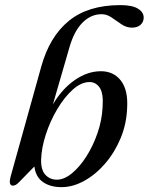

<svg xmlns="http://www.w3.org/2000/svg" viewBox="-20 -742 597 771"><path d="M259 -552.5 192.5 -323Q230 -386 281 -421Q332 -456 385 -456Q436.5 -456 465.8 -417.8Q495 -379.5 490.5 -307.5Q488 -243.5 464 -186.2Q440 -129 402 -85Q364 -41 318.2 -15.8Q272.5 9.5 227 9.5Q182 9.5 152.8 -10.8Q123.5 -31 118 -73.5L57 -11Q43.5 3.5 32 3.5Q23 3.5 20.2 -5.2Q17.5 -14 23.5 -36L145.5 -474Q179 -595 256.5 -658.2Q334 -721.5 463.5 -721.5Q511 -721.5 534 -707.2Q557 -693 557 -671.5Q557 -654 544.5 -642.5Q532 -631 510 -631Q487.5 -631 467.8 -644.5Q448 -658 428.5 -671.5Q409 -685 388 -685Q345 -685 311.2 -651Q277.5 -617 259 -552.5ZM337.5 -412.5Q304.5 -411.5 271.2 -381.2Q238 -351 209.8 -303.5Q181.5 -256 164 -202Q146.5 -148 145 -99.5Q144.5 -59 162.5 -39.8Q180.5 -20.5 208.5 -20.5Q237.5 -20.5 268.8 -46Q300 -71.5 327 -114Q354 -156.5 371.8 -208.2Q389.5 -260 392 -312Q396 -368 379.8 -390.8Q363.5 -413.5 337.5 -412.5Z"/></svg>

Font: Fraunces 72pt
Style: Italic
Weight: 400
Italic angle: -16°
Version: Version 1.000;[b76b70a41]